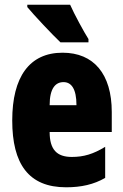

<svg xmlns="http://www.w3.org/2000/svg" viewBox="-20 -786 522 816"><path d="M278 -766H96V-756C122 -724 205 -636 237 -606H356V-620C338 -648 295 -727 278 -766ZM246 -562C105 -562 32 -459 32 -274C32 -90 101 10 261 10C325 10 379 -2 427 -30V-162C376 -131 336 -119 285 -119C221 -119 191 -151 191 -225H455V-310C455 -472 378 -562 246 -562ZM250 -437C283 -437 305 -409 305 -339H191C191 -411 216 -437 250 -437Z"/></svg>

Font: Noto Sans Armenian ExtraCondensed Black
Style: Regular
Weight: 900
Width: 2
Designer: Monotype Design Team
Foundry: Monotype Imaging Inc.
Version: Version 2.008